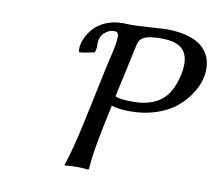

<svg xmlns="http://www.w3.org/2000/svg" viewBox="-74 -739 937 828"><g transform="rotate(10 394.5 -324.5)"><path d="M303.2 -500Q252.9 -488.8 236.8 -488.8Q233.9 -491.7 233.9 -502Q233.9 -525.4 244.9 -550Q255.9 -574.7 275.6 -596.2Q295.4 -617.7 327.6 -631.3Q359.9 -645 397.9 -645Q403.8 -645 419.9 -644.5Q436 -644 443.8 -644Q460 -644 518.8 -647.9Q577.6 -651.9 589.8 -651.9Q635.3 -651.9 670.7 -643.6Q706.1 -635.3 728 -622.1Q750 -608.9 764.2 -590.1Q778.3 -571.3 783.7 -552Q789.1 -532.7 789.1 -511.2Q789.1 -484.4 779.3 -454.3Q769.5 -424.3 746.6 -392.1Q723.6 -359.9 690.9 -334.5Q658.2 -309.1 607.7 -292.5Q557.1 -275.9 497.1 -275.9Q446.3 -275.9 415 -286.1L397 -200.2Q370.6 -76.7 365.2 0L361.8 2.9Q343.8 0 312 0Q278.3 0 259.8 2.9L258.8 0Q282.7 -68.4 311 -200.2L362.8 -444.8Q366.2 -460.9 373.5 -491.5Q380.9 -522 385 -543.9Q389.2 -565.9 389.2 -584Q389.2 -605 369.1 -605Q347.7 -605 327.9 -587.6Q308.1 -570.3 308.1 -539.1V-522.9Q308.1 -516.1 303.2 -500ZM475.1 -564.9 423.8 -329.1Q441.9 -318.8 501 -318.8Q577.6 -318.8 623.3 -353.5Q668.9 -388.2 687 -471.2Q691.9 -492.7 691.9 -516.1Q691.9 -539.1 685.1 -556.2Q678.2 -573.2 667.7 -583Q657.2 -592.8 641.1 -598.9Q625 -605 609.4 -606.9Q593.8 -608.9 574.2 -608.9Q522.9 -608.9 501.5 -598.4Q480 -587.9 475.1 -564.9Z"/></g></svg>

Font: Linear Smooth
Style: Italic
Weight: 400
Designer: Philipp H. Poll, Flanker
Foundry: Philipp H. Poll, reworked by Flanker
Version: Version 1.061 | FøM Fix